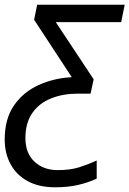

<svg xmlns="http://www.w3.org/2000/svg" viewBox="-56 -556 550 816"><path d="M179 240Q109 240 61 213.5Q13 187 -11.5 141Q-36 95 -36 37Q-36 -51 3.5 -108Q43 -165 108 -194.5Q173 -224 249 -228L89 -472L102 -536H474L459 -462H181L342 -219L329 -158H274Q212 -158 161.5 -138Q111 -118 81.5 -76Q52 -34 52 31Q52 95 90.5 131Q129 167 189 167Q243 167 282 154.5Q321 142 355 126V203Q322 219 278 229.5Q234 240 179 240Z"/></svg>

Font: Noto Sans IKEA
Style: Italic
Weight: 400
Italic angle: -12°
Designer: Monotype Design Team
Foundry: Monotype Imaging Inc.
Version: Version 2.001